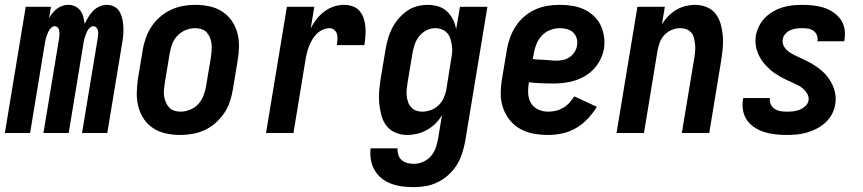

<svg xmlns="http://www.w3.org/2000/svg" viewBox="-37 -548 3557 791"><path d="M-17 0 69 -520H173L165 -473Q171 -484 179 -494Q187 -504 197.5 -512Q208 -520 220 -524Q232 -528 244 -528H245Q260 -528 273 -521.5Q286 -515 294.5 -503.5Q303 -492 306.5 -477.5Q310 -463 312 -449Q318 -463 326.5 -477Q335 -491 346.5 -503Q358 -515 373 -521.5Q388 -528 403 -528H404Q420 -528 434 -520.5Q448 -513 455.5 -500Q463 -487 466.5 -472Q470 -457 471 -441Q472 -425 471 -408.5Q470 -392 467 -375L405 0H301L366 -393Q367 -400 367.5 -407.5Q368 -415 366.5 -422Q365 -429 360 -434.5Q355 -440 347 -440Q340 -440 333 -433.5Q326 -427 322.5 -420Q319 -413 316 -405Q313 -397 311 -389.5Q309 -382 307.5 -374Q306 -366 305 -358L246 0H142L207 -393Q208 -400 208 -407.5Q208 -415 207 -422Q206 -429 201 -434.5Q196 -440 188 -440Q181 -440 174 -433.5Q167 -427 163.5 -420Q160 -413 157 -405Q154 -397 152 -389.5Q150 -382 148.5 -374Q147 -366 146 -358L87 0Z M706 8Q676 8 647.5 2Q619 -4 595.5 -19Q572 -34 556.5 -56.5Q541 -79 533.5 -106.5Q526 -134 526.5 -163.5Q527 -193 531 -222L551 -342Q555 -367 564 -392Q573 -417 587.5 -439Q602 -461 623 -479Q644 -497 668 -508Q692 -519 717 -523.5Q742 -528 767 -528Q797 -528 825.5 -522Q854 -516 877.5 -501Q901 -486 917 -463.5Q933 -441 940.5 -413.5Q948 -386 947.5 -356.5Q947 -327 942 -298L922 -178Q918 -153 909.5 -128Q901 -103 886 -81Q871 -59 850.5 -41Q830 -23 806 -12Q782 -1 756.5 3.5Q731 8 706 8ZM707 -88Q726 -88 746 -96Q766 -104 780 -119.5Q794 -135 801.5 -154.5Q809 -174 812 -193L832 -313Q834 -327 835 -341Q836 -355 834.5 -368Q833 -381 828 -393Q823 -405 814.5 -414.5Q806 -424 793 -428Q780 -432 766 -432Q747 -432 727.5 -424Q708 -416 693.5 -400.5Q679 -385 672 -365.5Q665 -346 662 -327L642 -207Q640 -193 638.5 -179Q637 -165 639 -152Q641 -139 646 -127Q651 -115 659.5 -105.5Q668 -96 680.5 -92Q693 -88 707 -88Z M1059 0 1145 -520H1258L1243 -431Q1253 -451 1267 -469Q1281 -487 1299 -500.5Q1317 -514 1338 -521Q1359 -528 1380 -528Q1399 -528 1416 -522Q1433 -516 1444.5 -502.5Q1456 -489 1461.5 -472Q1467 -455 1468.5 -436.5Q1470 -418 1468.5 -399.5Q1467 -381 1464 -362H1351Q1352 -373 1353 -384.5Q1354 -396 1351.5 -406.5Q1349 -417 1340.5 -424.5Q1332 -432 1321 -432Q1307 -432 1292.5 -425.5Q1278 -419 1267 -408Q1256 -397 1248.5 -383.5Q1241 -370 1235.5 -355.5Q1230 -341 1226.5 -326.5Q1223 -312 1221 -298L1172 0Z M1668 223Q1644 223 1620.5 220Q1597 217 1575 209Q1553 201 1535.5 187Q1518 173 1506.5 153.5Q1495 134 1491 110.5Q1487 87 1490 63H1601Q1600 77 1604 90Q1608 103 1618 111.5Q1628 120 1641 123.5Q1654 127 1668 127Q1687 127 1706.5 118.5Q1726 110 1739 94.5Q1752 79 1758.5 60Q1765 41 1768 22L1784 -74Q1773 -55 1757.5 -39.5Q1742 -24 1722.5 -13Q1703 -2 1682 3Q1661 8 1641 8Q1615 8 1592.5 -1.5Q1570 -11 1555.5 -29.5Q1541 -48 1534.5 -72Q1528 -96 1525.5 -120.5Q1523 -145 1525 -171Q1527 -197 1531 -222L1551 -342Q1555 -365 1561 -387Q1567 -409 1577.5 -430Q1588 -451 1603.5 -469.5Q1619 -488 1638.5 -502Q1658 -516 1680.5 -522Q1703 -528 1725 -528Q1748 -528 1769 -521.5Q1790 -515 1805 -500.5Q1820 -486 1829.5 -467Q1839 -448 1842 -427L1858 -520H1971L1879 37Q1874 62 1866 86.5Q1858 111 1844 133Q1830 155 1810 173Q1790 191 1766.5 202.5Q1743 214 1718 218.5Q1693 223 1668 223ZM1702 -88Q1720 -88 1738 -94.5Q1756 -101 1770 -114.5Q1784 -128 1791.5 -145.5Q1799 -163 1802 -180L1821 -300Q1824 -315 1825.5 -330Q1827 -345 1825 -359Q1823 -373 1819 -386.5Q1815 -400 1806.5 -410.5Q1798 -421 1784.5 -426.5Q1771 -432 1757 -432Q1738 -432 1720 -423Q1702 -414 1689.5 -398Q1677 -382 1671 -363.5Q1665 -345 1662 -327L1642 -207Q1640 -193 1638.5 -179.5Q1637 -166 1638.5 -153Q1640 -140 1644 -128Q1648 -116 1656.5 -106.5Q1665 -97 1677 -92.5Q1689 -88 1702 -88Z M2221 8Q2190 8 2160.5 2.5Q2131 -3 2106 -17Q2081 -31 2063 -53.5Q2045 -76 2035.5 -103.5Q2026 -131 2026 -161.5Q2026 -192 2031 -222L2051 -342Q2055 -367 2064 -392Q2073 -417 2087.5 -439.5Q2102 -462 2123 -480Q2144 -498 2168.5 -509Q2193 -520 2218.5 -524Q2244 -528 2269 -528Q2295 -528 2320.5 -524Q2346 -520 2368 -510Q2390 -500 2408.5 -483Q2427 -466 2437.5 -444Q2448 -422 2451.5 -397Q2455 -372 2451 -346Q2447 -324 2436.5 -303Q2426 -282 2410 -264.5Q2394 -247 2373.5 -235Q2353 -223 2330.5 -216Q2308 -209 2286 -206.5Q2264 -204 2242 -204Q2216 -204 2191.5 -205Q2167 -206 2142 -209V-207Q2138 -185 2139 -163Q2140 -141 2150.5 -123.5Q2161 -106 2180 -97Q2199 -88 2221 -88Q2237 -88 2252.5 -91.5Q2268 -95 2282.5 -103.5Q2297 -112 2308.5 -124.5Q2320 -137 2329 -151L2422 -108Q2406 -82 2384.5 -59Q2363 -36 2336.5 -20.5Q2310 -5 2280 1.5Q2250 8 2221 8ZM2255 -298Q2269 -298 2283 -301Q2297 -304 2309.5 -312.5Q2322 -321 2330 -333.5Q2338 -346 2340 -360Q2343 -375 2339 -389.5Q2335 -404 2324.5 -414Q2314 -424 2299.5 -428Q2285 -432 2270 -432Q2250 -432 2230 -424.5Q2210 -417 2195.5 -401.5Q2181 -386 2173 -366.5Q2165 -347 2162 -327L2158 -305Q2170 -303 2182.5 -302.5Q2195 -302 2207 -301.5Q2219 -301 2231 -299.5Q2243 -298 2255 -298Z M2503 0 2589 -520H2702L2690 -448Q2701 -466 2716 -481.5Q2731 -497 2749 -507.5Q2767 -518 2787 -523Q2807 -528 2827 -528Q2852 -528 2875 -518.5Q2898 -509 2912 -490Q2926 -471 2932.5 -447.5Q2939 -424 2941 -399Q2943 -374 2940.5 -348.5Q2938 -323 2934 -298L2885 0H2772L2824 -313Q2826 -327 2827 -340Q2828 -353 2826.5 -366Q2825 -379 2822 -391.5Q2819 -404 2811 -413.5Q2803 -423 2791 -427.5Q2779 -432 2765 -432Q2748 -432 2731 -425Q2714 -418 2701 -404.5Q2688 -391 2681.5 -374Q2675 -357 2672 -340L2616 0Z M3205 8Q3181 8 3158 5.5Q3135 3 3113.5 -3.5Q3092 -10 3073 -22Q3054 -34 3041.5 -51.5Q3029 -69 3024.5 -91.5Q3020 -114 3024 -138L3025 -144H3136L3135 -142Q3133 -129 3139 -117Q3145 -105 3155.5 -98.5Q3166 -92 3178.5 -90Q3191 -88 3205 -88Q3218 -88 3231.5 -89.5Q3245 -91 3257.5 -96Q3270 -101 3281 -111Q3292 -121 3294 -134Q3296 -148 3289.5 -160Q3283 -172 3273.5 -181Q3264 -190 3252 -196Q3240 -202 3228 -207.5Q3216 -213 3204 -218.5Q3192 -224 3180.5 -230.5Q3169 -237 3157.5 -244.5Q3146 -252 3136.5 -260.5Q3127 -269 3118 -278.5Q3109 -288 3101.5 -299Q3094 -310 3088.5 -322Q3083 -334 3079.5 -347Q3076 -360 3075.5 -374Q3075 -388 3077 -402Q3081 -422 3090.5 -441Q3100 -460 3115.5 -475.5Q3131 -491 3149.5 -501.5Q3168 -512 3188 -518Q3208 -524 3228.5 -526Q3249 -528 3268 -528Q3291 -528 3313.5 -525.5Q3336 -523 3356.5 -516.5Q3377 -510 3395 -498Q3413 -486 3425.5 -469Q3438 -452 3442 -430Q3446 -408 3442 -385L3441 -378H3330L3331 -381Q3333 -393 3328 -404Q3323 -415 3314 -421.5Q3305 -428 3292.5 -430Q3280 -432 3268 -432Q3256 -432 3244 -430.5Q3232 -429 3220 -424Q3208 -419 3199 -409Q3190 -399 3188 -387Q3185 -370 3193 -356.5Q3201 -343 3214 -334Q3227 -325 3241 -318.5Q3255 -312 3269 -305.5Q3283 -299 3297 -291.5Q3311 -284 3323.5 -275.5Q3336 -267 3348 -257Q3360 -247 3369.5 -235Q3379 -223 3386.5 -210Q3394 -197 3399 -182Q3404 -167 3405.5 -151Q3407 -135 3404 -118Q3401 -98 3390.5 -78Q3380 -58 3363.5 -43Q3347 -28 3327.5 -18Q3308 -8 3287.5 -2Q3267 4 3246 6Q3225 8 3205 8Z"/></svg>

Font: Iosevka Curly
Style: Bold Italic
Weight: 700
Italic angle: -9°
Monospace: yes
Designer: Belleve Invis
Foundry: Belleve Invis
Version: Version 22.1.2; ttfautohint (v1.8.4)